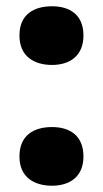

<svg xmlns="http://www.w3.org/2000/svg" viewBox="-20 -580 329 612"><path d="M42 -467C42 -400 89 -373 146 -373C200 -373 246 -400 246 -467C246 -535 200 -560 146 -560C89 -560 42 -535 42 -467ZM42 -81C42 -15 89 12 146 12C200 12 246 -15 246 -81C246 -150 200 -175 146 -175C89 -175 42 -150 42 -81Z"/></svg>

Font: Noto Sans Arabic UI Bk
Style: Regular
Weight: 900
Designer: Monotype Design Team, Nadine Chahine and Nizar Qandah
Foundry: Monotype Imaging Inc.
Version: Version 2.010